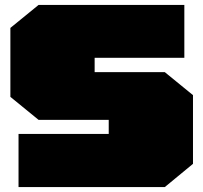

<svg xmlns="http://www.w3.org/2000/svg" viewBox="-20 -757 823 777"><path d="M55 0V-215H420V-272H136L22 -365V-644L136 -737H726V-523H363V-465H647L761 -372V-94L647 0Z"/></svg>

Font: Tomorrow Black
Style: Regular
Weight: 900
Designer: Tony de Marco, Monica Rizzolli
Foundry: Just in Type
Version: Version 2.002